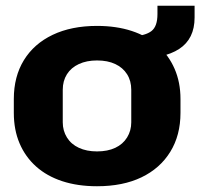

<svg xmlns="http://www.w3.org/2000/svg" viewBox="-20 -637 696 667"><path d="M317 10Q250 10 196.5 -7.5Q143 -25 105.5 -58.5Q68 -92 48 -139Q28 -186 28 -245V-293Q28 -371 63 -428Q98 -485 163 -516Q228 -547 317 -547Q384 -547 437.5 -529.5Q491 -512 528.5 -478.5Q566 -445 586.5 -398Q607 -351 607 -293V-245Q607 -167 571.5 -109.5Q536 -52 471.5 -21Q407 10 317 10ZM317 -111Q354 -111 380.5 -123.5Q407 -136 421.5 -159.5Q436 -183 436 -212V-325Q436 -356 421.5 -379Q407 -402 380.5 -414.5Q354 -427 317 -427Q281 -427 254 -414.5Q227 -402 212.5 -379Q198 -356 198 -325V-212Q198 -183 212.5 -159.5Q227 -136 254 -123.5Q281 -111 317 -111ZM442 -432V-511Q485 -513 506 -529Q527 -545 527 -588V-617H656V-576Q656 -502 602.5 -467Q549 -432 442 -432Z"/></svg>

Font: Hubot Sans
Style: Bold
Weight: 700
Designer: Deni Anggara
Foundry: GitHub, Inc., Subsidiary of Microsoft Corporation
Version: Version 2.000